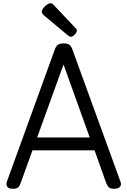

<svg xmlns="http://www.w3.org/2000/svg" viewBox="-20 -1160 792 1194"><path d="M61 14Q35 14 25.5 1.5Q16 -11 23 -31L320 -850Q328 -873 340 -881.5Q352 -890 376 -890Q400 -890 411.5 -881.5Q423 -873 431 -850L729 -31Q737 -11 726 1.5Q715 14 689 14Q667 14 657.5 5.5Q648 -3 640 -23L568 -225H182L109 -23Q102 -3 92.5 5.5Q83 14 61 14ZM211 -305H538L375 -759ZM420 -931Q416 -931 411.5 -934Q407 -937 401 -941L255 -1063Q246 -1071 243 -1076Q240 -1081 240 -1088Q240 -1098 249.5 -1110Q259 -1122 272 -1131Q285 -1140 295 -1140Q301 -1140 305.5 -1137Q310 -1134 314 -1129L449 -986Q456 -980 457 -976.5Q458 -973 458 -969Q458 -959 444.5 -945Q431 -931 420 -931Z"/></svg>

Font: Playwrite AT
Style: Regular
Weight: 400
Designer: Veronika Burian, José Scaglione
Foundry: TypeTogether
Version: Version 1.002